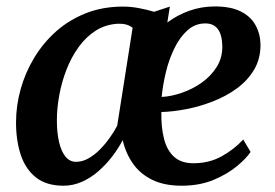

<svg xmlns="http://www.w3.org/2000/svg" viewBox="-20 -581 874 611"><path d="M520.5 -560 512.5 -509.5Q545 -533.5 582.5 -546.8Q620 -560 660.5 -560.5Q712.5 -561 744.8 -545.2Q777 -529.5 792.5 -502Q808 -474.5 809 -441Q809.5 -394.5 788.8 -359.5Q768 -324.5 733.2 -299.2Q698.5 -274 656.2 -257.8Q614 -241.5 571.8 -233.5Q529.5 -225.5 493.5 -224.5Q492.5 -177 501.8 -140Q511 -103 533.8 -82.2Q556.5 -61.5 595.5 -61.5Q645.5 -61.5 685.2 -83.5Q725 -105.5 754 -137L777.5 -97.5Q764 -77 733.5 -51.8Q703 -26.5 658.8 -8.2Q614.5 10 558 10Q502.5 10 464 -9Q425.5 -28 402.8 -60.8Q380 -93.5 370.5 -135Q357 -109 337.2 -83.2Q317.5 -57.5 293.2 -36.2Q269 -15 240.8 -2.5Q212.5 10 182 10Q127.5 10 94.2 -16.5Q61 -43 46 -88.5Q31 -134 31 -191.5Q31 -244 45.5 -296.5Q60 -349 88.5 -396.5Q117 -444 158.2 -480.8Q199.5 -517.5 253 -538.8Q306.5 -560 371.5 -560Q397 -560 423 -555Q449 -550 470.5 -543.5ZM353 -181 402 -492.5Q393.5 -499.5 381.8 -502.8Q370 -506 356 -505.5Q316.5 -503.5 285.2 -483.8Q254 -464 230.8 -432Q207.5 -400 192 -360.5Q176.5 -321 168.8 -279Q161 -237 161 -198Q161 -158.5 168 -128.8Q175 -99 188.5 -82.5Q202 -66 222 -66Q242 -66 261.2 -76.8Q280.5 -87.5 297.8 -105Q315 -122.5 329.2 -142.5Q343.5 -162.5 353 -181ZM633.5 -506.5Q601 -506.5 576.5 -484.5Q552 -462.5 534.8 -427Q517.5 -391.5 507.8 -350.8Q498 -310 494.5 -272.5Q525 -274 559 -285.8Q593 -297.5 622.2 -318.2Q651.5 -339 669.8 -368.2Q688 -397.5 687.5 -435Q686.5 -471 673 -488.8Q659.5 -506.5 633.5 -506.5Z"/></svg>

Font: Merriweather 36pt SemiBold
Style: Italic
Weight: 600
Italic angle: -7.8°
Version: Version 2.101